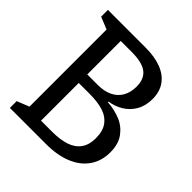

<svg xmlns="http://www.w3.org/2000/svg" viewBox="-196 -871 1011 1011"><g transform="rotate(45 310.0 -365.0)"><path d="M33 -50.5 121.2 -85.8 101.2 -47.2V-683.5L126.3 -641.8L33 -679.5V-730H313.5Q380.8 -730 429.4 -711.6Q478 -693.2 504.8 -656.1Q531.5 -619 531.5 -564.5Q531.5 -513.2 509.7 -476Q487.8 -438.8 452.6 -417.7Q417.3 -396.5 376.5 -390.8V-386.2Q427.7 -382.5 471.2 -365.2Q514.8 -347.8 543.8 -309.2Q572.7 -270.7 572.7 -208.8Q572.7 -144.7 540.3 -97.5Q508 -50.3 447.3 -25.2Q386.7 0 303.8 0H33ZM169.3 -68.5H278.5Q339 -68.5 380.4 -82.4Q421.8 -96.3 444 -127.2Q466.2 -158 466.2 -207.5Q466.2 -261 442.8 -292.2Q419.5 -323.5 378.2 -336.4Q337 -349.3 278.5 -349.3H160.5V-412.7H274.8Q323.2 -412.7 357.2 -429.6Q391.2 -446.5 408.5 -477.8Q425.8 -509 425.8 -551.3Q425.8 -607.8 391.2 -634.9Q356.7 -662 278.5 -662H165.5L196.5 -691.2V-31.7Z"/></g></svg>

Font: Monaspace Xenon Var
Style: Regular
Weight: 400
Designer: Riley Cran and the Lettermatic Team
Version: Version 1.000 (Monaspace Xenon Var)